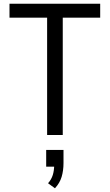

<svg xmlns="http://www.w3.org/2000/svg" viewBox="-20 -725 589 1031"><path d="M233 0V-630H31V-705H518V-630H317V0ZM275 286 238 259Q256 239 263.5 214.5Q271 190 271 159L283 170H228V80H321V150Q321 191 311 224.5Q301 258 275 286Z"/></svg>

Font: Nunito Sans 7pt Condensed
Style: Regular
Weight: 400
Width: 3
Designer: Vernon Adams
Foundry: Vernon Adams
Version: Version 3.101;gftools[0.9.27]